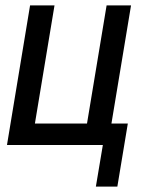

<svg xmlns="http://www.w3.org/2000/svg" viewBox="-20 -540 540 715"><path d="M337 155 363 0H6L92 -520H183L110 -80H304L377 -520H468L395 -80H456L417 155Z"/></svg>

Font: Iosevka Term Curly Md Obl
Style: Regular
Weight: 500
Italic angle: -9°
Designer: Belleve Invis
Foundry: Belleve Invis
Version: Version 32.3.0